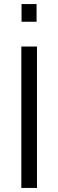

<svg xmlns="http://www.w3.org/2000/svg" viewBox="-20 -925 287 945"><path d="M85 0H162V-696H85ZM86 -818H160V-905H86Z"/></svg>

Font: TitilliumText22L
Style: 400 wt
Weight: 400
Designer: Campivisivi
Foundry: Campivisivi
Version: 1.000